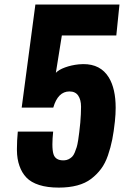

<svg xmlns="http://www.w3.org/2000/svg" viewBox="-20 -830 575 864"><path d="M244.6 14.2Q192.9 14.2 156.2 2.4Q119.6 -9.3 98.9 -31Q78.1 -52.7 67.4 -84Q56.6 -114.3 56.2 -153.3Q56.2 -157.2 56.2 -161.6Q56.2 -197.3 60.1 -237.8H219.2Q215.8 -204.6 215.8 -180.7Q215.8 -151.9 220.7 -136.2Q229.5 -108.4 264.6 -108.4Q266.6 -108.4 268.1 -108.4Q279.8 -108.9 288.8 -113.5Q297.9 -118.2 304.4 -124.5Q311 -130.9 316.4 -143.8Q321.8 -156.7 325.2 -168Q328.6 -179.2 331.8 -199.7Q335 -220.2 336.7 -235.4Q338.4 -250.5 341.3 -277.8Q344.7 -318.4 344.7 -349.6Q344.7 -380.9 332 -399.7Q319.3 -418.5 292.5 -418.5Q240.7 -418.5 219.7 -345.7H77.6L139.2 -809.6H517.6L503.4 -670.4H258.3L231.4 -502.4Q244.1 -516.1 272.7 -526.6Q301.3 -537.1 335 -540.5Q345.2 -541.5 354.5 -541.5Q432.6 -542 469.7 -481.4Q500.5 -430.7 500.5 -344.7Q500.5 -316.4 497.1 -284.2Q492.2 -237.8 485.1 -202.1Q478 -166.5 465.8 -130.9Q453.6 -95.2 434.8 -70.1Q416 -44.9 390.1 -25.1Q364.3 -5.4 327.6 4.4Q291 14.2 244.6 14.2Z"/></svg>

Font: Oswald
Style: Bold
Weight: 700
Designer: Vernon Adams
Foundry: Vernon Adams
Version: 3.0; ttfautohint (v0.94.23-7a4d-dirty) -l 8 -r 50 -G 200 -x 